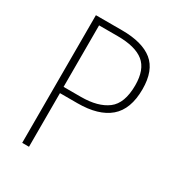

<svg xmlns="http://www.w3.org/2000/svg" viewBox="-171 -822 858 930"><g transform="rotate(30 257.5 -357.0)"><path d="M239 -714Q353 -714 410.5 -667.5Q468 -621 468 -516Q468 -404 407 -352Q346 -300 229 -300H131V0H93V-714ZM235 -679H131V-335H228Q323 -335 375.5 -374.5Q428 -414 428 -515Q428 -603 381 -641Q334 -679 235 -679Z"/></g></svg>

Font: Noto Sans Armenian SemiCondensed ExtraLight
Style: Regular
Weight: 200
Width: 4
Designer: Monotype Design Team
Foundry: Monotype Imaging Inc.
Version: Version 2.008; ttfautohint (v1.8.4.7-5d5b)